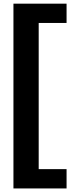

<svg xmlns="http://www.w3.org/2000/svg" viewBox="-20 -802 441 1058"><path d="M346.8 236.4V130H193.2V-675.5H346.8V-781.8H54.1V236.4Z"/></svg>

Font: Spartan MB ExtBd
Style: Regular
Weight: 800
Designer: Matt Bailey, Mirko Velimirovic
Foundry: Matt Bailey
Version: Version 1.005